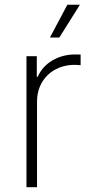

<svg xmlns="http://www.w3.org/2000/svg" viewBox="-20 -780 382 800"><path d="M90.3 0H134.3V-357.9C134.3 -446.3 200.2 -509.8 290.5 -509.8C302.2 -509.8 312 -508.3 315.9 -508.3V-552.7L293.5 -553.2C221.7 -553.2 161.1 -516.1 137.2 -460H133.3V-545.9H90.3ZM188 -623.5H227.1L313 -760.3H260.7Z"/></svg>

Font: Raveo ExtraLight
Style: Regular
Weight: 200
Designer: Jakub Foglar, Rasmus Andersson (Inter)
Foundry: Jakubfoglar.com
Version: Version 1.100;Glyphs 3.2.3 (3260)